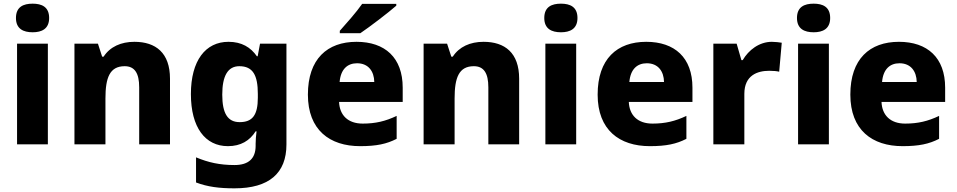

<svg xmlns="http://www.w3.org/2000/svg" viewBox="-20 -787 5216 1047"><path d="M158 -767C108 -767 67 -750 67 -689C67 -629 108 -611 158 -611C207 -611 248 -629 248 -689C248 -750 207 -767 158 -767ZM241 -549H73V0H241Z M713 -559C640 -559 580 -532 545 -478H537L514 -549H386V0H555V-250C555 -363 578 -426 660 -426C715 -426 739 -387 739 -311V0H907V-358C907 -499 829 -559 713 -559Z M1226 -559C1101 -559 1021 -457 1021 -274C1021 -92 1099 10 1223 10C1293 10 1342 -20 1374 -71H1379C1376 -48 1374 -22 1374 -3V8C1374 77 1336 113 1259 113C1178 113 1116 99 1049 71V208C1112 232 1176 240 1259 240C1448 240 1542 157 1542 1V-549H1398L1385 -480H1381C1347 -529 1298 -559 1226 -559ZM1285 -426C1359 -426 1386 -377 1386 -275V-254C1386 -160 1357 -121 1287 -121C1222 -121 1192 -168 1192 -271C1192 -374 1223 -426 1285 -426Z M2141 -756V-766H1955C1924 -721 1866 -656 1833 -619V-606H1945C1997 -641 2099 -719 2141 -756ZM1924 -559C1765 -559 1659 -466 1659 -271C1659 -78 1778 10 1944 10C2033 10 2089 -2 2143 -30V-155C2082 -126 2028 -113 1958 -113C1877 -113 1832 -159 1829 -231H2176V-309C2176 -473 2079 -559 1924 -559ZM1927 -442C1989 -442 2020 -398 2021 -340H1832C1838 -410 1875 -442 1927 -442Z M2617 -559C2544 -559 2484 -532 2449 -478H2441L2418 -549H2290V0H2459V-250C2459 -363 2482 -426 2564 -426C2619 -426 2643 -387 2643 -311V0H2811V-358C2811 -499 2733 -559 2617 -559Z M3039 -767C2989 -767 2948 -750 2948 -689C2948 -629 2989 -611 3039 -611C3088 -611 3129 -629 3129 -689C3129 -750 3088 -767 3039 -767ZM3122 -549H2954V0H3122Z M3504 -559C3345 -559 3239 -466 3239 -271C3239 -78 3358 10 3524 10C3613 10 3669 -2 3723 -30V-155C3662 -126 3608 -113 3538 -113C3457 -113 3412 -159 3409 -231H3756V-309C3756 -473 3659 -559 3504 -559ZM3507 -442C3569 -442 3600 -398 3601 -340H3412C3418 -410 3455 -442 3507 -442Z M4189 -559C4120 -559 4062 -514 4030 -459H4023L3997 -549H3870V0H4039V-275C4039 -377 4111 -401 4175 -401C4198 -401 4217 -399 4229 -396L4243 -554C4231 -556 4207 -559 4189 -559Z M4417 -767C4367 -767 4326 -750 4326 -689C4326 -629 4367 -611 4417 -611C4466 -611 4507 -629 4507 -689C4507 -750 4466 -767 4417 -767ZM4500 -549H4332V0H4500Z M4882 -559C4723 -559 4617 -466 4617 -271C4617 -78 4736 10 4902 10C4991 10 5047 -2 5101 -30V-155C5040 -126 4986 -113 4916 -113C4835 -113 4790 -159 4787 -231H5134V-309C5134 -473 5037 -559 4882 -559ZM4885 -442C4947 -442 4978 -398 4979 -340H4790C4796 -410 4833 -442 4885 -442Z"/></svg>

Font: Noto Sans Gurmukhi ExtraBold
Style: Regular
Weight: 800
Designer: Jelle Bosma - Monotype Design Team
Foundry: Monotype Imaging Inc.
Version: Version 2.004